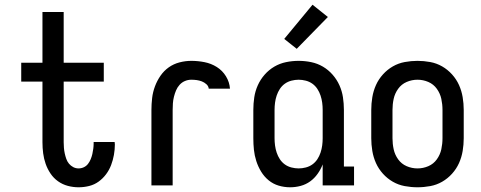

<svg xmlns="http://www.w3.org/2000/svg" viewBox="-20 -786 2040 814"><path d="M313 8Q290 8 267.5 2Q245 -4 226 -17.5Q207 -31 194 -50.5Q181 -70 173.5 -91.5Q166 -113 163 -136Q160 -159 160 -183V-440H70V-520H160V-735H250V-520H420V-440H250V-183Q250 -171 251 -159Q252 -147 254.5 -135.5Q257 -124 261 -112.5Q265 -101 272.5 -92Q280 -83 290.5 -77.5Q301 -72 313 -72Q325 -72 335.5 -77Q346 -82 353 -91Q360 -100 364.5 -111Q369 -122 371.5 -133Q374 -144 375.5 -155.5Q377 -167 377 -178V-184H466Q466 -181 466.5 -179Q467 -177 467 -174Q467 -152 463 -129.5Q459 -107 451 -86Q443 -65 429.5 -47Q416 -29 398 -16Q380 -3 358 2.5Q336 8 313 8Z M622 0V-320Q622 -345 625 -370.5Q628 -396 637 -420Q646 -444 660.5 -465Q675 -486 695.5 -500.5Q716 -515 741 -521.5Q766 -528 791 -528Q819 -528 847 -522.5Q875 -517 899 -502Q923 -487 938 -462.5Q953 -438 955 -410H865Q864 -421 855 -429Q846 -437 835.5 -441Q825 -445 814 -446.5Q803 -448 791 -448Q777 -448 764 -442.5Q751 -437 741.5 -426.5Q732 -416 726.5 -403Q721 -390 717.5 -376Q714 -362 713 -348Q712 -334 712 -320V0Z M1210 8Q1185 8 1161.5 1Q1138 -6 1119 -21.5Q1100 -37 1087 -58.5Q1074 -80 1066.5 -103.5Q1059 -127 1056.5 -151Q1054 -175 1054 -200V-320Q1054 -347 1058 -373.5Q1062 -400 1073 -424.5Q1084 -449 1102 -469.5Q1120 -490 1143 -503.5Q1166 -517 1192.5 -522.5Q1219 -528 1246 -528Q1273 -528 1299.5 -522.5Q1326 -517 1349 -503.5Q1372 -490 1390 -469.5Q1408 -449 1419 -424.5Q1430 -400 1434 -373.5Q1438 -347 1438 -320V-80H1481V0H1348V-89Q1340 -68 1326.5 -49Q1313 -30 1295 -17Q1277 -4 1255 2Q1233 8 1210 8ZM1246 -72Q1261 -72 1276.5 -76Q1292 -80 1304.5 -89Q1317 -98 1325.5 -111Q1334 -124 1339 -139Q1344 -154 1346 -169.5Q1348 -185 1348 -200V-320Q1348 -335 1346 -350.5Q1344 -366 1339 -381Q1334 -396 1325.5 -409Q1317 -422 1304.5 -431Q1292 -440 1276.5 -444Q1261 -448 1246 -448Q1231 -448 1215.5 -444Q1200 -440 1187.5 -431Q1175 -422 1166.5 -409Q1158 -396 1153 -381Q1148 -366 1146 -350.5Q1144 -335 1144 -320V-200Q1144 -185 1146 -169.5Q1148 -154 1153 -139Q1158 -124 1166.5 -111Q1175 -98 1187.5 -89Q1200 -80 1215.5 -76Q1231 -72 1246 -72ZM1238 -579 1185 -621 1305 -766 1370 -714Z M1750 8Q1723 8 1696 3Q1669 -2 1645.5 -15.5Q1622 -29 1603.5 -49.5Q1585 -70 1574 -94.5Q1563 -119 1558.5 -146Q1554 -173 1554 -200V-320Q1554 -347 1558.5 -374Q1563 -401 1574 -425.5Q1585 -450 1603.5 -470.5Q1622 -491 1645.5 -504.5Q1669 -518 1696 -523Q1723 -528 1750 -528Q1777 -528 1804 -523Q1831 -518 1854.5 -504.5Q1878 -491 1896.5 -470.5Q1915 -450 1926 -425.5Q1937 -401 1941.5 -374Q1946 -347 1946 -320V-200Q1946 -173 1941.5 -146Q1937 -119 1926 -94.5Q1915 -70 1896.5 -49.5Q1878 -29 1854.5 -15.5Q1831 -2 1804 3Q1777 8 1750 8ZM1750 -72Q1774 -72 1796 -81.5Q1818 -91 1832 -110.5Q1846 -130 1851 -153Q1856 -176 1856 -200V-320Q1856 -344 1851 -367Q1846 -390 1832 -409.5Q1818 -429 1796 -438.5Q1774 -448 1750 -448Q1726 -448 1704 -438.5Q1682 -429 1668 -409.5Q1654 -390 1649 -367Q1644 -344 1644 -320V-200Q1644 -176 1649 -153Q1654 -130 1668 -110.5Q1682 -91 1704 -81.5Q1726 -72 1750 -72Z"/></svg>

Font: Iosevka Bendy Medium
Style: Regular
Weight: 500
Monospace: yes
Designer: Belleve Invis
Foundry: Belleve Invis
Version: Version 30.1.2